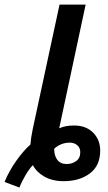

<svg xmlns="http://www.w3.org/2000/svg" viewBox="-74 -780 471 837"><path d="M10.7 37.6 -54.2 13.2Q-35.6 -32.7 -3.7 -78.1Q28.3 -123.5 58.6 -149.9Q59.6 -163.6 62 -180.2Q64.5 -196.8 68.4 -215.8L185.5 -759.8H299.3L184.1 -220.7Q211.4 -232.9 248.5 -232.9Q300.8 -232.9 331.8 -201.9Q362.8 -170.9 362.8 -123.5Q362.8 -57.6 317.6 -23.9Q272.5 9.8 203.6 9.8Q153.8 9.8 119.1 -10.3Q84.5 -30.3 69.3 -60.1Q54.2 -44.9 37.1 -16.1Q20 12.7 10.7 37.6ZM216.3 -64.9Q239.7 -64.9 257.8 -77.6Q275.9 -90.3 275.9 -116.7Q275.9 -135.7 262.7 -147Q249.5 -158.2 230 -158.2Q209.5 -158.2 191.7 -150.6Q173.8 -143.1 162.1 -131.3Q162.1 -101.1 176 -83Q189.9 -64.9 216.3 -64.9Z"/></svg>

Font: Open Sans SemiBold
Style: Italic
Weight: 600
Italic angle: -12°
Designer: Monotype Design Team
Foundry: Monotype Imaging Inc.
Version: Version 3.003; ttfautohint (v1.8.4)